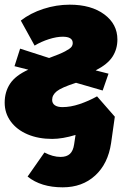

<svg xmlns="http://www.w3.org/2000/svg" viewBox="-32 -574 528 821"><path d="M383 -162 459 -75 443 38Q430 126 375 176.5Q320 227 236 227Q143 227 86 181L158 78Q194 97 227 97Q253 97 267 84Q281 71 285 43L291 3Q235 20 191 20Q132 20 86 0.5Q40 -19 14 -54.5Q-12 -90 -12 -135Q-12 -181 11 -216Q34 -251 89 -276L30 -291L54 -366L178 -326Q225 -343 246.5 -354.5Q268 -366 273.5 -373.5Q279 -381 279 -390Q279 -417 236 -417Q210 -417 177 -406.5Q144 -396 116 -379L57 -486Q98 -518 153.5 -536Q209 -554 266 -554Q358 -554 414 -512.5Q470 -471 470 -405Q470 -364 449 -331.5Q428 -299 377 -273L432 -259L407 -187L293 -220Q231 -200 211 -184Q191 -168 191 -147Q191 -132 202.5 -124Q214 -116 235 -116Q270 -116 308.5 -129Q347 -142 383 -162Z"/></svg>

Font: FiraGO Heavy
Style: Italic
Weight: 900
Italic angle: -8°
Designer: bBox Type GmbH
Foundry: bBox Type GmbH
Version: Version 1.001